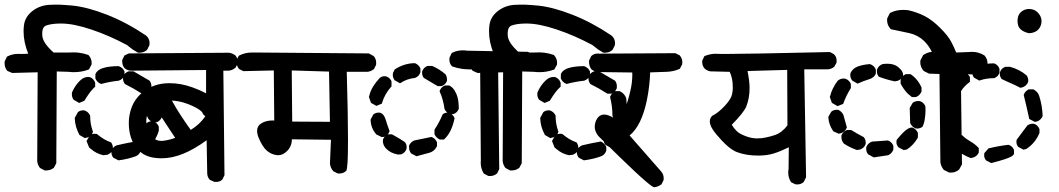

<svg xmlns="http://www.w3.org/2000/svg" viewBox="-30 -792 4550 825"><path d="M91.3 -561.5Q71.3 -610.8 71.3 -657.2Q71.3 -669.4 72.8 -682.1Q76.7 -717.8 106.9 -742.7Q136.7 -767.1 177.2 -771Q190.9 -772 202.9 -772Q214.8 -772 225.1 -772Q248.5 -771 280.8 -768.1Q345.7 -761.7 430.2 -728.5Q514.6 -695.3 597.7 -639.2Q612.8 -626 612.8 -606.4Q612.8 -602.5 611.8 -597.2L602.1 -578.1L601.1 -577.1Q587.9 -565.4 568.4 -565.4Q566.9 -565.4 563 -565.4L539.6 -579.6L516.1 -598.1Q439.9 -639.2 363 -665Q286.1 -690.9 232.9 -690.9Q216.3 -690.9 202.1 -689.5Q188 -688 177.2 -685.1Q165.5 -682.6 160.2 -677.2Q151.4 -668 151.4 -647.9Q151.4 -643.1 151.9 -637.2Q154.8 -606.9 200.2 -566.4H269Q276.9 -566.9 287.1 -566.9Q297.4 -566.9 309.6 -565.4Q329.6 -563 350.1 -555.7L351.6 -553.7Q363.8 -540 363.8 -521.5Q363.8 -518.6 363.3 -514.2L352.1 -493.7L349.6 -492.7Q320.8 -481.9 287.6 -481.9Q276.4 -481.9 264.2 -483.4L213.9 -484.9L211.9 -90.8L201.7 -71.3L200.2 -70.3Q187.5 -59.6 167.5 -59.6Q165.5 -59.6 162.1 -59.6L142.6 -69.8L141.1 -71.3Q132.3 -82.5 129.9 -99.1L131.8 -481.4L22 -478.5L1 -487.8L-0.5 -489.7Q-10.3 -502.9 -10.3 -520.5Q-10.3 -523.9 -9.8 -528.3L0 -548.8L2.4 -549.8Q22.9 -560.5 47.9 -560.5L64.9 -560.1Q78.6 -560.1 91.3 -561.5ZM448.7 -137.7Q448.7 -144 449.7 -146.2Q450.7 -148.4 451.4 -150.1Q452.1 -151.9 453.6 -153.3Q459.5 -162.6 471.2 -167.5Q510.3 -176.8 551.8 -184.1L554.2 -182.6Q568.4 -175.8 574.7 -161.1L575.2 -159.7V-144Q568.4 -126.5 553.2 -120.6Q520.5 -108.4 479 -103L456.5 -114.7L455.6 -116.2Q448.7 -125.5 448.7 -137.7ZM377 -217.3Q380.4 -217.3 386.2 -216.3Q417 -190.4 444.8 -181.2L447.3 -180.2L448.7 -178.2Q455.1 -168.5 455.1 -155.3Q455.1 -152.8 455.1 -149.4Q448.2 -133.8 432.6 -127.4L430.7 -127L414.6 -125Q384.3 -131.3 361.3 -151.4L353 -158.2L341.8 -186L355 -209L356 -210Q364.3 -217.3 377 -217.3ZM564 -191.4Q564 -194.8 564.9 -200.2Q584 -231.4 600.1 -262.7Q606.4 -268.6 613.8 -270Q617.7 -271 621.6 -271Q628.4 -271 630.9 -270Q645.5 -263.7 651.9 -249L652.3 -247.6V-229.5Q641.6 -195.3 618.2 -167L617.2 -165.5L595.2 -156.2L572.3 -169.4L571.3 -170.4Q564 -178.7 564 -191.4ZM326.7 -317.9Q332.5 -317.9 334.7 -316.9Q336.9 -315.9 338.9 -314.9Q340.8 -314 342.3 -313Q352.1 -306.6 356.9 -295.9L357.4 -294.4V-293Q357.4 -259.3 368.7 -228L369.6 -225.6Q367.2 -218.8 365 -215.8Q362.8 -212.9 360.4 -210Q355 -204.6 347.2 -201.7L334.5 -198.7L311.5 -211.9Q301.8 -230 296.9 -247.1Q292 -264.2 291 -285.2L304.7 -310.1L305.7 -311Q314.9 -317.9 326.7 -317.9ZM601.6 -294.9Q601.6 -335.9 591.3 -375.5Q593.8 -381.8 596.2 -385.3Q598.6 -388.7 600.6 -390.6Q602.5 -392.6 603.8 -393.8Q605 -395 606.4 -396Q609.4 -397.9 614.3 -400.4H632.8Q643.1 -395 647.9 -390.1Q657.2 -380.9 661.1 -368.7L666 -289.6Q659.2 -273.4 644.5 -267.1L643.1 -266.6H626Q617.2 -271 611.3 -276.9Q605.5 -282.7 601.6 -293.5ZM278.8 -386.7Q278.8 -393.1 279.8 -396Q293 -425.3 312.5 -444.3Q329.1 -461.4 348.6 -461.4Q352.1 -461.4 356.9 -460.4Q364.7 -457 369.9 -451.7Q375 -446.3 378.9 -437V-419.4Q374 -415 372.1 -413.1Q354 -395 332.5 -358.9L310.1 -349.6L286.6 -363.3L285.6 -364.7Q278.8 -374.5 278.8 -386.7ZM498.5 -455.1Q498.5 -461.4 500 -464.4Q502.4 -471.2 507.8 -476.6Q513.2 -481.9 522 -485.4H542H543.9L612.8 -445.3L613.8 -443.8Q620.6 -434.1 620.6 -420.9Q620.6 -413.6 619.6 -411.1Q613.3 -396.5 598.6 -390.1L597.2 -389.6H579.6Q544.9 -412.1 506.3 -431.2L505.4 -433.1Q498.5 -442.9 498.5 -455.1ZM379.9 -454.1V-473.6Q383.3 -481 388.2 -485.8Q403.8 -501.5 444.3 -505.9Q460 -507.8 478.5 -507.8H480Q490.2 -503.9 495.6 -498.5Q501 -493.2 504.9 -485.4V-467.8Q501 -460 495.6 -454.6Q490.2 -449.2 480.5 -445.3Q441.9 -441.4 404.8 -431.2L402.3 -432.1Q387.7 -438.5 380.9 -452.6Z M663.6 -111.8Q657.2 -111.8 650.9 -112.3Q598.1 -115.2 570.8 -141.6Q543.9 -167.5 533.7 -197.8Q523.4 -228 523.4 -263.2Q523.4 -298.3 536.1 -332Q548.8 -365.7 578.6 -392.1Q627.4 -434.6 698.7 -434.6Q747.1 -434.6 797.4 -416.5Q827.1 -405.8 855.5 -391.1V-491.2L530.8 -488.3Q516.1 -489.7 504.9 -499.5Q495.1 -511.7 495.1 -528.8Q495.1 -530.8 495.1 -534.2L504.9 -553.7L523.4 -562.5L953.6 -565.4Q963.4 -564 969.5 -561Q975.6 -558.1 981 -554.7L981.4 -553.7Q991.7 -542 991.7 -525.9Q991.7 -522.9 991.2 -518.1L981.9 -501Q966.8 -488.3 949.2 -488.3H929.7L934.6 -39.1L925.3 -20.5L924.3 -19.5Q914.1 -10.3 898.4 -10.3Q891.6 -10.3 889.6 -11.2L872.1 -19L871.1 -20Q860.8 -31.2 860.4 -46.9L857.9 -189.5Q805.2 -150.9 757.1 -131.3Q709 -111.8 663.6 -111.8ZM722.7 -199.7Q676.8 -268.6 632.8 -337.4Q612.3 -321.3 605 -304.2Q598.6 -290.5 598.6 -270.5Q598.6 -262.2 599.6 -252.9Q603 -221.7 624.5 -202.1Q641.1 -186.5 664.1 -186.5Q668.9 -186.5 674.8 -187.5Q701.2 -191.4 722.7 -199.7ZM789.6 -233.9Q827.6 -256.8 852.1 -292L842.8 -301.3Q840.3 -308.1 835.9 -313Q827.1 -321.3 813.5 -328.6Q788.1 -342.3 757.8 -351.6Q734.4 -358.4 708.5 -359.9Q726.1 -327.6 746.6 -296.4Q767.1 -265.1 789.6 -233.9Z M1165 -125Q1162.1 -125 1159.2 -125.5Q1135.3 -128.4 1116.7 -144.5Q1098.1 -160.2 1081.5 -199.7Q1074.7 -216.3 1074.7 -229.5Q1074.7 -250.5 1091.8 -261.2Q1111.8 -274.4 1141.1 -274.4Q1144.5 -274.4 1148.4 -273.9L1146.5 -489.3L1015.6 -486.3L997.1 -495.6L996.1 -497.1Q986.3 -508.8 986.3 -527.8Q986.3 -529.8 986.3 -533.2L996.1 -552.7L998.5 -553.7Q1022.9 -566.4 1053.2 -566.4Q1057.6 -566.4 1062 -566.4L1554.7 -562.5L1575.2 -551.3L1576.2 -550.3Q1586.4 -539.1 1586.4 -521.5Q1586.4 -518.6 1585.9 -513.2L1576.7 -494.6L1574.7 -493.7Q1561.5 -483.9 1546.9 -483.4H1460Q1465.3 -297.4 1465.3 -193.4Q1465.3 -121.1 1463.4 -93.8Q1461.4 -66.4 1458.5 -59.6L1457.5 -57.6L1456.1 -56.6Q1444.3 -46.4 1428.2 -46.4Q1425.3 -46.4 1420.4 -46.9L1402.3 -56.2Q1390.1 -69.8 1387.7 -88.4L1392.1 -191.4L1224.1 -193.4Q1224.1 -163.6 1203.6 -143.1Q1185.5 -125 1165 -125ZM1225.6 -269.5 1387.7 -268.6 1383.8 -484.4 1223.6 -489.3Z M2047.9 -47.9Q2035.6 -68.4 2035.6 -92.3Q2035.6 -97.2 2036.1 -101.1L2033.2 -493.2Q1974.1 -493.2 1955.6 -496.1Q1934.1 -499 1912.6 -506.8L1911.1 -508.3Q1900.9 -519.5 1900.9 -536.1Q1900.9 -539.6 1901.4 -543.9L1911.1 -564.5L1913.6 -565.4Q1934.1 -575.7 1958.5 -575.7Q1967.8 -575.7 1977.1 -574.2L2238.3 -569.3L2256.8 -560.1L2257.8 -558.6Q2268.1 -546.9 2268.1 -530.3Q2268.1 -526.9 2267.6 -522L2258.3 -503.4L2256.3 -502.4Q2243.2 -492.7 2228.5 -492.2H2110.4L2115.2 -65.4L2106 -46.9Q2092.8 -35.6 2075.7 -35.6Q2072.8 -35.6 2067.9 -36.1L2049.3 -45.9ZM1727.5 -160.6Q1727.5 -162.6 1727.5 -166Q1734.4 -181.6 1749 -188L1750.5 -188.5Q1786.6 -195.3 1823.7 -203.6L1826.2 -202.6Q1840.8 -196.3 1847.2 -181.6L1847.7 -180.2V-164.1Q1842.3 -153.8 1837.4 -148.9Q1828.1 -139.6 1816.9 -136.2L1759.8 -120.6L1737.3 -132.3L1735.8 -133.8Q1727.5 -144.5 1727.5 -160.6ZM1616.2 -177.2Q1615.2 -180.7 1615.2 -182.9Q1615.2 -185.1 1615.2 -187Q1615.2 -191.4 1616 -193.6Q1616.7 -195.8 1618.2 -198.2Q1624.5 -209 1636.7 -214.4L1638.2 -214.8H1654.3Q1694.8 -192.4 1709.5 -181.6Q1717.3 -172.9 1717.3 -159.7Q1717.3 -152.8 1715.8 -149.9Q1710 -135.7 1695.3 -129.4L1694.3 -128.9L1680.2 -127.9Q1648.4 -133.8 1630.4 -152.3Q1619.1 -163.1 1616.2 -177.2ZM1836.9 -215.3V-234.9Q1857.4 -265.6 1871.6 -299.8L1872.6 -300.8Q1880.9 -308.1 1893.1 -308.1Q1898.9 -308.1 1901.4 -307.1Q1916 -300.8 1922.4 -286.1L1923.3 -283.7L1922.9 -281.7Q1909.7 -221.7 1879.4 -194.3L1877 -192.4H1859.4Q1851.1 -196.8 1845.9 -201.9Q1840.8 -207 1836.9 -215.3ZM1575.7 -301.3Q1585 -308.1 1596.7 -308.1Q1603 -308.1 1605.5 -307.1Q1620.6 -300.8 1627.4 -277.3Q1633.3 -257.3 1644 -228.5Q1641.6 -221.7 1639.4 -218.8Q1637.2 -215.8 1634.8 -212.9Q1629.4 -207.5 1621.1 -204.1L1609.9 -203.1L1586.9 -214.4L1585.9 -215.8Q1563.5 -242.2 1562.5 -275.9V-278.3L1574.2 -300.3ZM1882.3 -424.8H1900.4Q1908.7 -420.4 1914.1 -415Q1923.8 -404.8 1931.2 -388.2Q1941.4 -363.8 1941.4 -326.2V-324.7Q1938 -315.9 1932.6 -310.5Q1927.2 -305.2 1918.5 -301.8H1902.8Q1886.7 -308.6 1880.4 -323.2L1879.9 -324.2Q1875 -363.3 1859.9 -397L1858.9 -400.4L1859.9 -403.3Q1866.2 -418 1880.9 -424.3ZM1622.1 -464.4Q1628.4 -464.4 1630.6 -463.4Q1632.8 -462.4 1634.5 -461.4Q1636.2 -460.4 1638.2 -459.5Q1647 -453.6 1651.9 -443.8L1652.3 -441.9V-420.9Q1623 -388.7 1611.8 -350.1L1610.8 -346.7L1587.4 -336.9L1564 -350.1L1555.2 -375.5Q1558.1 -387.7 1560.5 -393.8Q1563 -399.9 1564.2 -402.8Q1565.4 -405.8 1566.9 -408.7Q1569.8 -414.6 1573.2 -420.4Q1585.4 -439.5 1601.1 -456.5Q1609.4 -464.4 1622.1 -464.4ZM1783.7 -479Q1783.7 -484.9 1784.7 -487.3Q1791 -502 1805.7 -508.3L1807.1 -508.8H1826.7Q1856.9 -496.1 1883.8 -473.1Q1890.6 -463.9 1890.6 -450.2Q1890.6 -447.8 1890.6 -444.3Q1887.2 -436 1881.8 -430.7Q1876.5 -425.3 1867.7 -421.9H1852.5H1850.6L1791.5 -457L1790.5 -458Q1783.7 -467.3 1783.7 -479ZM1657.7 -470.7Q1657.7 -474.1 1658.7 -479L1666 -493.7Q1707.5 -520.5 1752 -520.5H1753.4Q1769.5 -513.7 1775.9 -499L1776.4 -497.6V-481Q1772.9 -471.7 1767.3 -466.1Q1761.7 -460.4 1752.9 -457Q1720.2 -454.1 1692.9 -436.5L1689 -434.1L1665.5 -447.3L1664.6 -448.7Q1657.7 -458.5 1657.7 -470.7Z M2091.3 -561.5Q2071.3 -610.8 2071.3 -657.2Q2071.3 -669.4 2072.8 -682.1Q2076.7 -717.8 2106.9 -742.7Q2136.7 -767.1 2177.2 -771Q2190.9 -772 2202.9 -772Q2214.8 -772 2225.1 -772Q2248.5 -771 2280.8 -768.1Q2345.7 -761.7 2430.2 -728.5Q2514.6 -695.3 2597.7 -639.2Q2612.8 -626 2612.8 -606.4Q2612.8 -602.5 2611.8 -597.2L2602.1 -578.1L2601.1 -577.1Q2587.9 -565.4 2568.4 -565.4Q2566.9 -565.4 2563 -565.4L2539.6 -579.6L2516.1 -598.1Q2439.9 -639.2 2363 -665Q2286.1 -690.9 2232.9 -690.9Q2216.3 -690.9 2202.1 -689.5Q2188 -688 2177.2 -685.1Q2165.5 -682.6 2160.2 -677.2Q2151.4 -668 2151.4 -647.9Q2151.4 -643.1 2151.9 -637.2Q2154.8 -606.9 2200.2 -566.4H2269Q2276.9 -566.9 2287.1 -566.9Q2297.4 -566.9 2309.6 -565.4Q2329.6 -563 2350.1 -555.7L2351.6 -553.7Q2363.8 -540 2363.8 -521.5Q2363.8 -518.6 2363.3 -514.2L2352.1 -493.7L2349.6 -492.7Q2320.8 -481.9 2287.6 -481.9Q2276.4 -481.9 2264.2 -483.4L2213.9 -484.9L2211.9 -90.8L2201.7 -71.3L2200.2 -70.3Q2187.5 -59.6 2167.5 -59.6Q2165.5 -59.6 2162.1 -59.6L2142.6 -69.8L2141.1 -71.3Q2132.3 -82.5 2129.9 -99.1L2131.8 -481.4L2022 -478.5L2001 -487.8L1999.5 -489.7Q1989.7 -502.9 1989.7 -520.5Q1989.7 -523.9 1990.2 -528.3L2000 -548.8L2002.4 -549.8Q2022.9 -560.5 2047.9 -560.5L2064.9 -560.1Q2078.6 -560.1 2091.3 -561.5ZM2448.7 -137.7Q2448.7 -144 2449.7 -146.2Q2450.7 -148.4 2451.4 -150.1Q2452.1 -151.9 2453.6 -153.3Q2459.5 -162.6 2471.2 -167.5Q2510.3 -176.8 2551.8 -184.1L2554.2 -182.6Q2568.4 -175.8 2574.7 -161.1L2575.2 -159.7V-144Q2568.4 -126.5 2553.2 -120.6Q2520.5 -108.4 2479 -103L2456.5 -114.7L2455.6 -116.2Q2448.7 -125.5 2448.7 -137.7ZM2377 -217.3Q2380.4 -217.3 2386.2 -216.3Q2417 -190.4 2444.8 -181.2L2447.3 -180.2L2448.7 -178.2Q2455.1 -168.5 2455.1 -155.3Q2455.1 -152.8 2455.1 -149.4Q2448.2 -133.8 2432.6 -127.4L2430.7 -127L2414.6 -125Q2384.3 -131.3 2361.3 -151.4L2353 -158.2L2341.8 -186L2355 -209L2356 -210Q2364.3 -217.3 2377 -217.3ZM2564 -191.4Q2564 -194.8 2564.9 -200.2Q2584 -231.4 2600.1 -262.7Q2606.4 -268.6 2613.8 -270Q2617.7 -271 2621.6 -271Q2628.4 -271 2630.9 -270Q2645.5 -263.7 2651.9 -249L2652.3 -247.6V-229.5Q2641.6 -195.3 2618.2 -167L2617.2 -165.5L2595.2 -156.2L2572.3 -169.4L2571.3 -170.4Q2564 -178.7 2564 -191.4ZM2326.7 -317.9Q2332.5 -317.9 2334.7 -316.9Q2336.9 -315.9 2338.9 -314.9Q2340.8 -314 2342.3 -313Q2352.1 -306.6 2356.9 -295.9L2357.4 -294.4V-293Q2357.4 -259.3 2368.7 -228L2369.6 -225.6Q2367.2 -218.8 2365 -215.8Q2362.8 -212.9 2360.4 -210Q2355 -204.6 2347.2 -201.7L2334.5 -198.7L2311.5 -211.9Q2301.8 -230 2296.9 -247.1Q2292 -264.2 2291 -285.2L2304.7 -310.1L2305.7 -311Q2314.9 -317.9 2326.7 -317.9ZM2601.6 -294.9Q2601.6 -335.9 2591.3 -375.5Q2593.8 -381.8 2596.2 -385.3Q2598.6 -388.7 2600.6 -390.6Q2602.5 -392.6 2603.8 -393.8Q2605 -395 2606.4 -396Q2609.4 -397.9 2614.3 -400.4H2632.8Q2643.1 -395 2647.9 -390.1Q2657.2 -380.9 2661.1 -368.7L2666 -289.6Q2659.2 -273.4 2644.5 -267.1L2643.1 -266.6H2626Q2617.2 -271 2611.3 -276.9Q2605.5 -282.7 2601.6 -293.5ZM2278.8 -386.7Q2278.8 -393.1 2279.8 -396Q2293 -425.3 2312.5 -444.3Q2329.1 -461.4 2348.6 -461.4Q2352.1 -461.4 2356.9 -460.4Q2364.7 -457 2369.9 -451.7Q2375 -446.3 2378.9 -437V-419.4Q2374 -415 2372.1 -413.1Q2354 -395 2332.5 -358.9L2310.1 -349.6L2286.6 -363.3L2285.6 -364.7Q2278.8 -374.5 2278.8 -386.7ZM2498.5 -455.1Q2498.5 -461.4 2500 -464.4Q2502.4 -471.2 2507.8 -476.6Q2513.2 -481.9 2522 -485.4H2542H2543.9L2612.8 -445.3L2613.8 -443.8Q2620.6 -434.1 2620.6 -420.9Q2620.6 -413.6 2619.6 -411.1Q2613.3 -396.5 2598.6 -390.1L2597.2 -389.6H2579.6Q2544.9 -412.1 2506.3 -431.2L2505.4 -433.1Q2498.5 -442.9 2498.5 -455.1ZM2379.9 -454.1V-473.6Q2383.3 -481 2388.2 -485.8Q2403.8 -501.5 2444.3 -505.9Q2460 -507.8 2478.5 -507.8H2480Q2490.2 -503.9 2495.6 -498.5Q2501 -493.2 2504.9 -485.4V-467.8Q2501 -460 2495.6 -454.6Q2490.2 -449.2 2480.5 -445.3Q2441.9 -441.4 2404.8 -431.2L2402.3 -432.1Q2387.7 -438.5 2380.9 -452.6Z M2525.4 -247.6Q2525.4 -250.5 2525.9 -253.9Q2528.8 -276.9 2541.5 -289.6Q2551.8 -299.8 2565.4 -299.8Q2570.3 -299.8 2575.7 -298.8Q2593.3 -294.4 2607.9 -284.2Q2611.3 -281.7 2615.2 -281.7Q2624 -281.7 2635.3 -293Q2647.9 -305.7 2656.7 -328.6Q2668.5 -357.9 2678.2 -400.4Q2687 -435.5 2687 -473.1Q2687 -477.1 2686.5 -480.5L2538.1 -482.4Q2522.9 -484.9 2510.7 -494.6Q2501 -508.8 2501 -525.9Q2501 -527.8 2501 -531.2L2510.3 -550.8L2511.2 -551.8Q2522.5 -562 2539.1 -562Q2542 -562 2545.4 -561.5L2872.1 -563.5L2890.6 -554.2Q2897.5 -546.4 2899.9 -537.6Q2901.9 -531.2 2901.9 -526.1Q2901.9 -521 2901.4 -516.1L2891.6 -497.1L2889.2 -495.6Q2864.3 -484.4 2834 -483.4L2763.7 -481Q2761.7 -421.4 2749.5 -361.3Q2726.6 -251.5 2675.3 -210L2810.5 -55.7Q2821.8 -43 2821.8 -25.9Q2821.8 -22.9 2821.3 -18.1L2812 0.5L2810.1 1.5Q2797.9 10.3 2781.7 12.7Q2776.4 11.2 2772.5 8.8Q2733.4 -16.1 2541 -207.5Q2525.4 -227.1 2525.4 -247.6Z M3356.9 -50.8Q3356.9 -58.1 3358.4 -65.9L3359.4 -159.2Q3323.7 -141.6 3294.9 -132.6Q3266.1 -123.5 3227.5 -123.5Q3175.8 -123.5 3135.7 -138.7Q3099.6 -152.8 3047.9 -214.8Q3020 -247.6 3020 -270.5Q3020 -283.7 3029.3 -293.5L3030.3 -294.4Q3056.6 -307.1 3084.5 -337.4Q3111.8 -366.7 3115.7 -387.7Q3118.7 -401.9 3118.7 -414.3Q3118.7 -426.8 3117.7 -437.5Q3115.7 -460.4 3105.5 -483.4L3022 -485.4Q3008.3 -487.8 2997.6 -497.6Q2987.3 -508.8 2987.3 -525.9Q2987.3 -527.8 2987.3 -531.2L2997.1 -551.3L3000 -552.2Q3023.9 -561 3044.4 -561Q3050.3 -561 3055.4 -560.5Q3060.5 -560.1 3084.5 -560.1Q3174.3 -560.1 3536.1 -568.4L3553.7 -559.1L3554.2 -558.1Q3564.9 -547.9 3564.9 -531.2Q3564.9 -527.8 3564.5 -522.9L3555.2 -505.9L3553.7 -504.4Q3541.5 -494.6 3526.4 -494.1H3425.8L3433.6 -30.3L3423.3 -9.8L3421.9 -8.8Q3411.1 0.5 3395.5 0.5Q3392.1 0.5 3387.7 0L3369.6 -8.8L3368.2 -10.7Q3356.9 -28.8 3356.9 -50.8ZM3182.1 -486.8Q3190.9 -441.9 3190.9 -414.1Q3190.9 -369.6 3176.3 -333.5Q3170.9 -320.8 3155.8 -301.8Q3140.6 -282.7 3114.3 -255.9Q3133.3 -225.1 3154.8 -215.3Q3179.2 -203.6 3199.2 -199.7Q3210.9 -197.3 3222.2 -197.3Q3233.4 -197.3 3242.4 -198.2Q3251.5 -199.2 3260.3 -201.2Q3278.3 -204.6 3300.3 -211.9Q3330.1 -222.2 3353.5 -253.4L3352.5 -491.7Z M3924.3 -524.9Q3924.3 -527.8 3924.8 -532.2L3936.5 -555.2Q3948.2 -562.5 3957.3 -565.7Q3966.3 -568.8 3974.1 -568.8Q3961.9 -594.7 3940.9 -615.7Q3915 -641.1 3877.2 -649.7Q3839.4 -658.2 3797.9 -666.5L3795.9 -668.5Q3781.7 -684.6 3781.7 -705.6Q3781.7 -708.5 3782.2 -712.9L3793.9 -736.3L3796.4 -737.3Q3820.8 -749.5 3850.6 -749.5Q3861.3 -749.5 3873.5 -748Q3909.7 -739.7 3941.9 -723.6Q3974.1 -707.5 4009.3 -672.6Q4044.4 -637.7 4057.6 -611.8Q4069.3 -589.8 4078.6 -566.4L4132.3 -568.4Q4139.2 -569.3 4146 -569.3Q4175.3 -569.3 4200.2 -553.7Q4208 -544.9 4210.7 -535.9Q4213.4 -526.9 4213.4 -518.6Q4213.4 -515.1 4212.9 -510.7L4201.2 -487.8L4199.2 -486.3Q4175.3 -472.2 4146 -472.2Q4136.7 -472.2 4126.5 -473.6L4098.6 -472.2L4103.5 -85.9L4091.3 -63.5Q4082 -55.7 4073 -53Q4064 -50.3 4055.7 -50.3Q4052.2 -50.3 4047.9 -50.8L4025.4 -62L4024.4 -63.5Q4013.2 -76.7 4010.7 -95.2L4006.8 -474.1L3961.9 -475.6L3939.5 -486.8L3938.5 -487.8Q3924.3 -503.9 3924.3 -524.9ZM3691.9 -152.8Q3691.9 -159.2 3692.9 -161.6Q3700.2 -177.2 3715.8 -183.1L3717.3 -183.6Q3750.5 -185.5 3785.6 -188.5Q3798.3 -183.1 3804.2 -173.8Q3806.6 -170.9 3808.6 -165.5V-148.9Q3801.8 -131.8 3787.1 -125.5L3786.1 -125L3724.1 -115.7L3700.7 -128.9L3699.7 -129.9Q3691.9 -139.6 3691.9 -152.8ZM3585.4 -203.6Q3585.4 -210 3586.4 -211.9Q3587.4 -213.9 3588.1 -215.3Q3588.9 -216.8 3589.8 -218.3Q3596.7 -228 3608.4 -232.9L3609.9 -233.4H3627.4Q3654.3 -216.8 3681.6 -202.6Q3689.9 -192.4 3689.9 -179.7Q3689.9 -173.3 3688.5 -170.4Q3682.6 -156.2 3666 -149.4L3651.9 -147.5Q3623.5 -157.2 3597.7 -173.8L3596.7 -174.3Q3585.4 -186.5 3585.4 -203.6ZM3821.8 -182.1Q3821.8 -185.1 3822.8 -190.9Q3837.9 -209.5 3850.1 -221.7Q3872.6 -244.1 3887.2 -244.1Q3890.1 -244.1 3891.6 -243.7Q3906.2 -237.3 3913.6 -222.2L3914.1 -220.7V-201.2Q3903.3 -182.1 3889.2 -168Q3879.9 -158.7 3867.2 -149.9L3853.5 -147L3831.1 -158.7L3830.1 -159.7Q3821.8 -168.9 3821.8 -182.1ZM3565.9 -320.3Q3567.9 -320.3 3571.3 -320.3Q3587.9 -312.5 3594.2 -297.4Q3601.1 -272.5 3608.9 -244.6L3607.9 -242.2Q3601.6 -226.6 3585.4 -220.2L3574.2 -217.3L3550.3 -228L3549.3 -230Q3531.2 -256.3 3529.3 -287.6V-290L3541.5 -311.5L3542.5 -312.5Q3551.8 -320.3 3565.9 -320.3ZM3915.5 -357.9Q3922.4 -357.9 3925.3 -356.4Q3932.1 -354 3937.5 -348.6Q3942.9 -343.3 3946.3 -335Q3946.8 -326.2 3946.8 -319.3Q3946.8 -312.5 3946.3 -305.9Q3945.8 -299.3 3945.3 -293.2Q3944.8 -287.1 3943.8 -281.5Q3942.9 -275.9 3941.9 -270.5Q3939.5 -259.8 3935.1 -249.5L3934.1 -248Q3924.8 -239.7 3911.6 -239.7Q3905.3 -239.7 3902.8 -240.7Q3887.7 -248 3881.3 -262.7L3880.9 -264.2L3878.9 -328.1L3891.6 -350.1L3893.1 -351.1Q3902.8 -357.9 3915.5 -357.9ZM3595.2 -454.6Q3601.1 -454.6 3604.5 -453.1Q3611.3 -450.2 3616.7 -445.1Q3622.1 -439.9 3626 -431.6V-413.6Q3606 -381.3 3594.2 -349.1L3593.3 -345.7L3568.8 -335.9L3544.4 -350.1L3535.6 -375.5L3536.6 -377.9Q3545.4 -413.6 3569.3 -444.8Q3580.1 -454.6 3595.2 -454.6ZM3839.8 -432.6V-449.7Q3843.8 -459.5 3849.1 -464.8Q3854.5 -470.2 3862.8 -473.6H3882.3Q3894.5 -465.3 3902.3 -457Q3919.9 -439.5 3929.7 -415.5V-398.4Q3925.3 -389.6 3919.9 -384Q3914.6 -378.4 3905.8 -375H3888.2Q3877.9 -382.8 3870.6 -389.6Q3853 -407.7 3839.8 -432.6ZM3623.5 -469.7Q3623.5 -473.1 3624.5 -478Q3628.9 -487.3 3634.8 -493.2Q3644.5 -502.4 3658.7 -507.3Q3680.2 -514.6 3708 -516.6Q3726.6 -510.3 3732.9 -494.1L3733.4 -492.7V-476.1Q3726.6 -457.5 3702.1 -450.7Q3682.1 -444.8 3654.8 -432.6L3631.3 -446.3L3630.4 -447.8Q3623.5 -457.5 3623.5 -469.7ZM3738.3 -480.5Q3737.8 -483.9 3737.8 -486.3Q3737.8 -491.7 3738.8 -494.1Q3745.1 -509.8 3760.7 -516.1Q3768.6 -518.1 3783.2 -518.1Q3811 -518.1 3828.1 -504.9Q3833 -500.5 3838.6 -495.1Q3844.2 -489.7 3847.4 -483.2Q3850.6 -476.6 3850.6 -470.2Q3850.6 -469.2 3850.6 -466.8Q3846.7 -458.5 3841.3 -453.4Q3835.9 -448.2 3827.6 -444.8L3814.5 -442.4Q3779.8 -449.7 3746.1 -462.4Q3738.8 -471.7 3738.3 -480.5Z M4198.7 -125.5Q4198.7 -128.4 4199.7 -134.3L4217.3 -154.3Q4260.3 -165 4303.7 -169.9Q4313 -166.5 4318.4 -161.1Q4323.7 -155.8 4327.1 -147V-131.3Q4325.7 -127.4 4323.2 -125Q4320.8 -122.6 4316.9 -120.1Q4298.3 -108.9 4229.5 -91.3L4206.5 -103L4205.6 -104.5Q4198.7 -113.8 4198.7 -125.5ZM4064 -181.6Q4064 -187.5 4065.4 -190.4Q4067.9 -196.8 4073.2 -202.1Q4078.6 -207.5 4087.4 -210.9H4105L4106.9 -208.5Q4121.1 -194.8 4139.2 -184.6Q4159.2 -173.3 4173.8 -157.7L4175.8 -155.3V-137.2Q4172.4 -129.4 4168.5 -125.5Q4162.1 -119.1 4153.8 -115.7L4141.1 -112.8Q4106.4 -126 4076.7 -149.4Q4064 -164.1 4064 -181.6ZM4337.4 -183.1Q4337.4 -186 4338.4 -191.4L4384.3 -252.9Q4395 -260.3 4407.2 -260.3Q4413.6 -260.3 4416.5 -258.8Q4429.7 -252.9 4436 -238.3L4436.5 -236.8V-221.2Q4419.4 -178.2 4381.3 -152.8L4379.9 -151.9L4367.2 -148.9L4345.2 -161.1L4344.2 -162.1Q4337.4 -171.4 4337.4 -183.1ZM4021.5 -297.9Q4021.5 -308.6 4022.5 -318.4L4031.7 -338.9L4033.2 -339.8Q4043.9 -349.1 4058.1 -349.1Q4064 -349.1 4066.4 -348.1Q4081.1 -341.8 4087.4 -327.1L4087.9 -325.7V-324.2Q4087.9 -290 4098.1 -249.5L4097.2 -247.1Q4090.8 -232.4 4077.6 -226.1L4076.2 -225.6L4062 -224.6L4039.6 -236.3Q4021.5 -265.6 4021.5 -297.9ZM4391.1 -408.2H4410.2Q4418.9 -403.3 4423.8 -398.4Q4432.6 -389.6 4436 -377.4Q4448.2 -339.4 4450.2 -293.5Q4443.4 -277.3 4428.2 -271L4417 -268.1L4392.6 -280.8Q4386.7 -310.1 4380.9 -333.3Q4375 -356.4 4368.7 -384.3Q4372.1 -392.1 4374 -395Q4380.9 -403.3 4389.2 -407.7ZM4108.9 -481.4Q4111.3 -481.4 4115.2 -481.4Q4130.9 -474.6 4137.2 -461.4L4137.7 -459.5V-440.4Q4126 -431.6 4119.6 -425.3Q4113.3 -418.9 4107.9 -412.6Q4098.1 -400.4 4090.3 -383.8L4088.9 -382.3Q4079.6 -375.5 4067.4 -375.5Q4061 -375.5 4058.6 -376.5Q4043.9 -382.8 4037.6 -397.9L4035.2 -411.1V-412.6Q4041.5 -441.4 4062.7 -461.4Q4084 -481.4 4108.9 -481.4ZM4266.1 -475.1Q4266.1 -481 4267.6 -483.9Q4270 -490.7 4275.4 -496.1Q4280.8 -501.5 4289.6 -504.9H4309.6Q4349.6 -494.6 4380.9 -468.3Q4388.2 -458.5 4388.2 -446.8Q4388.2 -440.9 4387.2 -438.5Q4380.9 -423.8 4365.7 -417.5L4354.5 -414.6Q4333.5 -425.8 4314 -434.1Q4294.4 -442.4 4273.9 -452.6L4272.9 -454.1Q4266.1 -463.4 4266.1 -475.1ZM4147.9 -480Q4147.9 -482.9 4148.9 -489.7L4151.4 -491.2Q4186.5 -519.5 4233.9 -519.5Q4237.3 -519.5 4242.2 -519.5Q4250.5 -516.1 4255.9 -510.7Q4261.2 -505.4 4264.6 -496.6V-479Q4261.2 -470.2 4255.9 -464.8Q4250.5 -459.5 4241.7 -456.1H4240.2Q4208.5 -456.1 4181.2 -446.8L4177.7 -445.8L4155.8 -458L4154.8 -459Q4147.9 -468.3 4147.9 -480ZM4355 -666.5Q4347.2 -674.3 4344.7 -683.8Q4342.3 -693.4 4342.3 -699Q4342.3 -704.6 4342.3 -707.5Q4344.2 -732.9 4363.3 -745.1Q4376.5 -753.4 4391.6 -753.4Q4414.1 -753.4 4429.2 -738.3Q4433.1 -734.4 4436 -730Q4445.3 -716.3 4445.3 -701.7Q4445.3 -683.1 4434.6 -668.9Q4430.2 -663.1 4423.8 -658.7Q4408.7 -649.4 4391.6 -649.4H4390.6Q4367.2 -654.8 4355 -666.5Z"/></svg>

Font: Bakudai
Style: Bold
Weight: 700
Version: Version 1.48